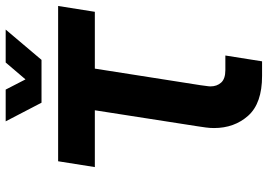

<svg xmlns="http://www.w3.org/2000/svg" viewBox="-150 -770 920 659"><g transform="rotate(-90 309.5 -440.0)"><path d="M379 0Q285 0 242.5 -47.5Q200 -95 200 -165Q200 -179 202 -193.5Q204 -208 206 -221L261 -574H66L86 -700H619L599 -574H404L347 -211Q346 -201 344.5 -192Q343 -183 343 -177Q343 -155 356 -140.5Q369 -126 399 -126H449L429 0ZM287 -757 223 -880H332L367 -812L425 -880H538L434 -757Z"/></g></svg>

Font: MuseoModerno Thin SemiBold
Style: Italic
Weight: 600
Italic angle: -9°
Version: Version 1.003